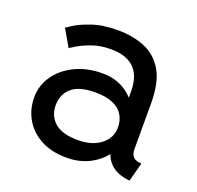

<svg xmlns="http://www.w3.org/2000/svg" viewBox="-99 -623 755 737"><g transform="rotate(20 278.5 -254.5)"><path d="M244.1 9.8Q299.3 9.8 342.3 -13.9Q385.3 -37.6 409.9 -77.4Q434.6 -117.2 434.6 -166Q434.6 -214.8 413.8 -254.6Q393.1 -294.4 354.7 -318.1Q316.4 -341.8 263.7 -341.8Q201.7 -341.8 153.1 -318.1Q104.5 -294.4 76.7 -254.6Q48.8 -214.8 48.8 -166Q48.8 -117.2 71.8 -77.4Q94.7 -37.6 138.4 -13.9Q182.1 9.8 244.1 9.8ZM390.6 -166Q390.6 -136.7 374 -114.7Q357.4 -92.8 328.9 -80.6Q300.3 -68.4 263.7 -68.4Q197.8 -68.4 167.2 -95.2Q136.7 -122.1 136.7 -166Q136.7 -210 167.2 -236.8Q197.8 -263.7 263.7 -263.7Q307.6 -263.7 335.7 -251.5Q363.8 -239.3 377.2 -217.3Q390.6 -195.3 390.6 -166ZM478.5 -110.8V-296.9Q478.5 -382.3 450 -430.4Q421.4 -478.5 372.6 -498Q323.7 -517.6 263.7 -517.6Q201.7 -517.6 158 -502.4Q114.3 -487.3 91.3 -472.2Q68.4 -457 68.4 -457L108.4 -388.2Q108.4 -388.2 128.9 -401.1Q149.4 -414.1 184.3 -427Q219.2 -439.9 263.2 -439.9Q293.9 -439.9 317.6 -432.4Q341.3 -424.8 357.7 -409.2Q374 -393.6 382.3 -369.6Q390.6 -345.7 390.6 -312.5V-228.5L400.4 -219.2V-125L390.6 -110.8Q390.6 -82.5 398.2 -61Q405.8 -39.6 419.9 -24.7Q434.1 -9.8 454.8 -1.2Q475.6 7.3 502 9.8L522.5 -67.4Q500.5 -67.4 489.5 -78.1Q478.5 -88.9 478.5 -110.8Z"/></g></svg>

Font: Giphurs SC
Style: Regular
Weight: 400
Version: Version 0.920